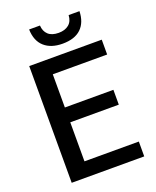

<svg xmlns="http://www.w3.org/2000/svg" viewBox="-162 -988 881 1082"><g transform="rotate(-20 279.0 -447.0)"><path d="M77 -700H512V-611H186V-412H477V-323H186V-89H512V0H77ZM147 -894H212Q214 -859 235.5 -839Q257 -819 298 -819Q336 -819 359 -838Q382 -857 384 -894H449Q447 -827 409 -790.5Q371 -754 298 -754Q229 -754 189 -789.5Q149 -825 147 -894Z"/></g></svg>

Font: Sarabun Medium
Style: Regular
Weight: 500
Designer: Suppakit Chalermlarp | Katatrad Co.,Ltd.
Foundry: Cadson Demak Co.,Ltd.
Version: Version 1.000; ttfautohint (v1.6)